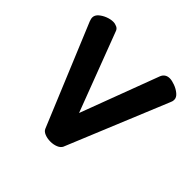

<svg xmlns="http://www.w3.org/2000/svg" viewBox="-134 -596 725 725"><g transform="rotate(45 228.5 -234.0)"><path d="M229 10Q212 10 198.5 4.5Q185 -1 181 -11L13 -416Q12 -419 10.5 -424Q9 -429 9 -433Q9 -446 20.5 -456Q32 -466 47.5 -472Q63 -478 77 -478Q87 -478 96.5 -473.5Q106 -469 109 -459L229 -143L347 -457Q351 -467 359 -472.5Q367 -478 379 -478Q390 -478 406.5 -472Q423 -466 435.5 -455.5Q448 -445 448 -433Q448 -428 447 -424Q446 -420 444 -416L277 -11Q272 -1 258.5 4.5Q245 10 229 10Z"/></g></svg>

Font: Dosis SemiBold
Style: Regular
Weight: 600
Designer: EdgarTolentino, PabloImpallari, IginoMarini
Foundry: EdgarTolentino, PabloImpallari, IginoMarini
Version: Version 3.001; ttfautohint (v1.8.2)